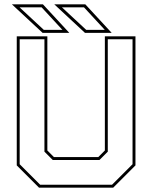

<svg xmlns="http://www.w3.org/2000/svg" viewBox="-20 -868 704 888"><path d="M160.5 0 57.5 -103V-700H199V-172L229.5 -141.5H434.5L465 -172V-700H606.5V-103L503.5 0ZM166 -13.5H498L593 -108.5V-686.5H478.5V-166.5L440 -128H224L185.5 -166.5V-686.5H71V-108.5ZM496.5 -716H373L231 -848H374.5ZM464.5 -730 368.5 -834H266.5L378.5 -730ZM300.5 -716H177L35 -848H178.5ZM268.5 -730 172.5 -834H70.5L182.5 -730Z"/></svg>

Font: Tourney Thin Thin
Style: Regular
Weight: 250
Version: Version 1.015